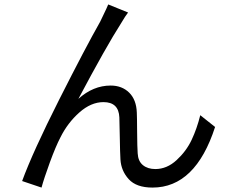

<svg xmlns="http://www.w3.org/2000/svg" viewBox="-20 -808 1040 860"><path d="M553.7 -752Q542 -737.3 522.5 -704.1Q456.1 -600.6 331.1 -365.2Q397.5 -424.8 475.6 -424.8Q526.4 -424.8 558.6 -393.1Q590.8 -361.3 592.8 -303.7Q593.8 -284.2 594.2 -216.3Q594.7 -148.4 596.7 -121.1Q598.6 -85.9 620.1 -68.4Q641.6 -50.8 675.8 -50.8Q727.5 -50.8 771 -90.8Q814.5 -130.9 838.4 -181.6Q862.3 -232.4 877 -292L943.4 -239.3Q855.5 32.2 663.1 32.2Q590.8 32.2 556.6 -5.4Q522.5 -43 519.5 -93.8Q517.6 -125 516.6 -191.9Q515.6 -258.8 514.6 -282.2Q511.7 -350.6 443.4 -350.6Q387.7 -350.6 335.4 -304.2Q283.2 -257.8 251 -193.4Q229.5 -152.3 203.1 -80.1Q176.8 -7.8 166 32.2L79.1 2.9Q127 -127.9 245.1 -361.8Q363.3 -595.7 428.7 -710.9Q432.6 -719.7 445.3 -745.6Q458 -771.5 464.8 -788.1Z"/></svg>

Font: GenYoGothic TW TTF Regular
Style: Regular
Weight: 400
Version: Version 1.300